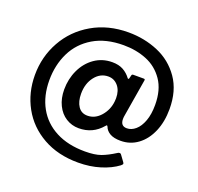

<svg xmlns="http://www.w3.org/2000/svg" viewBox="-133 -806 1100 1064"><g transform="rotate(20 417.0 -274.0)"><path d="M561.5 94.5C601.2 82.2 634.3 66 661 46C667.7 40.7 671 36.3 671 33C671 31.7 670 29.3 668 26L641 -11C639 -14.3 636 -16 632 -16C627.3 -16 623.3 -14.7 620 -12C590.7 6.7 564.2 20.3 540.5 29C516.8 37.7 485.7 42 447 42C380.3 42 323 29.5 275 4.5C227 -20.5 190.3 -55.8 165 -101.5C139.7 -147.2 127 -200.7 127 -262C127 -322 139 -376.5 163 -425.5C187 -474.5 223.2 -513.3 271.5 -542C319.8 -570.7 379 -585 449 -585C498.3 -585 543.7 -576.7 585 -560C626.3 -543.3 660 -516.2 686 -478.5C712 -440.8 725 -392.3 725 -333C725 -296.3 720.2 -264.8 710.5 -238.5C700.8 -212.2 688 -192.2 672 -178.5C656 -164.8 639 -158 621 -158C596.3 -158 584 -172 584 -200C584 -207.3 585 -216 587 -226L623 -442C623.7 -446.7 621.3 -449 616 -449H554C549.3 -449 546.3 -447 545 -443L540 -423C539.3 -420.3 538.2 -418.8 536.5 -418.5C534.8 -418.2 533.3 -418.7 532 -420C519.3 -437.3 504.2 -450.8 486.5 -460.5C468.8 -470.2 447.3 -475 422 -475C382.7 -475 347.8 -464.3 317.5 -443C287.2 -421.7 263.7 -393.2 247 -357.5C230.3 -321.8 222 -283.3 222 -242C222 -207.3 228.5 -176.7 241.5 -150C254.5 -123.3 272.3 -102.8 295 -88.5C317.7 -74.2 342.7 -67 370 -67C425.3 -67 470.7 -88 506 -130C509.3 -134 511.3 -136 512 -136C514 -136 516 -134 518 -130C523.3 -115.3 533.7 -103.5 549 -94.5C564.3 -85.5 585.3 -81 612 -81C650 -81 683.8 -92 713.5 -114C743.2 -136 766.3 -166.5 783 -205.5C799.7 -244.5 808 -289 808 -339C808 -411 791.2 -471.2 757.5 -519.5C723.8 -567.8 679.8 -603.5 625.5 -626.5C571.2 -649.5 512.7 -661 450 -661C370 -661 299 -643 237 -607C175 -571 127 -522.5 93 -461.5C59 -400.5 42 -334 42 -262C42 -192.7 57.7 -129.5 89 -72.5C120.3 -15.5 165.5 29.7 224.5 63C283.5 96.3 352.7 113 432 113C478.7 113 521.8 106.8 561.5 94.5ZM337 -177.5C324.3 -196.5 318 -221.3 318 -252C318 -292 328.5 -325.5 349.5 -352.5C370.5 -379.5 396.7 -393 428 -393C451.3 -393 470.7 -384 486 -366C501.3 -348 509 -324 509 -294C509 -286 508.7 -280 508 -276C504.7 -242 492 -212.3 470 -187C448 -161.7 422 -149 392 -149C368 -149 349.7 -158.5 337 -177.5Z"/></g></svg>

Font: Libre Franklin SemiBold
Style: Regular
Weight: 600
Designer: Pablo Impallari, Rodrigo Fuenzalida
Foundry: Impallari Type
Version: Version 1.002; ttfautohint (v1.5)